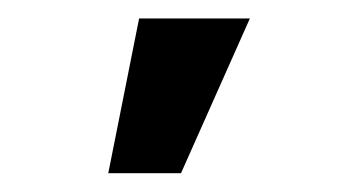

<svg xmlns="http://www.w3.org/2000/svg" viewBox="-20 -797 379 208"><path d="M176.1 -609.4H97.3L130.7 -777H250.7Z"/></svg>

Font: Riot Sans
Style: Bold
Weight: 600
Designer: Rasmus Andersson
Foundry: rsms
Version: Version 4.001